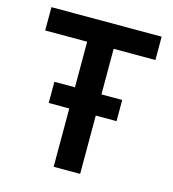

<svg xmlns="http://www.w3.org/2000/svg" viewBox="-105 -788 790 875"><g transform="rotate(15 290.0 -350.0)"><path d="M228 0H353V-275H451V-375H353V-590H550V-700H30V-590H228V-375H131V-275H228Z"/></g></svg>

Font: CommitMono-dimboump
Style: Bold
Weight: 700
Monospace: yes
Designer: Eigil Nikolajsen
Foundry: Eigil Nikolajsen
Version: Version 1.143